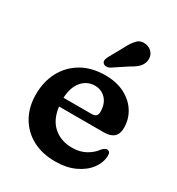

<svg xmlns="http://www.w3.org/2000/svg" viewBox="-175 -834 886 959"><g transform="rotate(30 268.0 -354.5)"><path d="M500.5 -304Q500.5 -235 424 -235H166Q175 -163 217.8 -126Q260.5 -89 324.5 -89Q369 -89 402.2 -107.5Q435.5 -126 454.5 -153Q471.5 -170.5 482 -169.5Q500.5 -168.5 500.5 -145Q499.5 -104 472.8 -68Q446 -32 398 -9.8Q350 12.5 285.5 12.5Q209 12.5 153 -18.2Q97 -49 66.2 -103.8Q35.5 -158.5 35.5 -230Q35.5 -303.5 66 -361.2Q96.5 -419 153.5 -452.5Q210.5 -486 290.5 -486Q353.5 -486 400.8 -462Q448 -438 474.2 -396.8Q500.5 -355.5 500.5 -304ZM270.5 -415Q226 -415 196.2 -381Q166.5 -347 163.5 -284H326Q358.5 -284 358.5 -314Q358.5 -361.5 333.5 -388.2Q308.5 -415 270.5 -415ZM300 -653Q317 -687.5 336.8 -707.2Q356.5 -727 387.5 -721Q413.5 -716.5 426.5 -696.8Q439.5 -677 435.5 -654.5Q431.5 -632 416.2 -616.2Q401 -600.5 371.5 -584.5L289.5 -530.5Q280 -525.5 269.5 -525.8Q259 -526 252.5 -532.5Q245 -540 246.8 -549.8Q248.5 -559.5 253.5 -569.5Z"/></g></svg>

Font: Fraunces 9pt SuperSoft SemiBold
Style: Regular
Weight: 600
Version: Version 1.000;[0bf87f6ff]